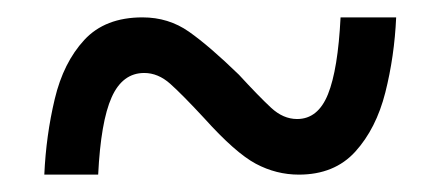

<svg xmlns="http://www.w3.org/2000/svg" viewBox="-20 -467 505 221"><path d="M31 -266Q33 -311 43 -353Q53 -395 77 -421Q101 -447 144 -447Q174 -447 197.5 -430.5Q221 -414 255 -381Q278 -356 292 -343Q306 -330 322 -330Q346 -330 357.5 -358.5Q369 -387 372 -447H436Q434 -402 423.5 -360.5Q413 -319 389 -292.5Q365 -266 324 -266Q298 -266 274.5 -278.5Q251 -291 215 -331Q190 -358 176 -370.5Q162 -383 146 -383Q121 -383 108.5 -355Q96 -327 93 -266Z"/></svg>

Font: Noto Serif Condensed SemiBold
Style: Regular
Weight: 600
Width: 3
Designer: Monotype Design Team
Foundry: Monotype Imaging Inc.
Version: Version 2.013